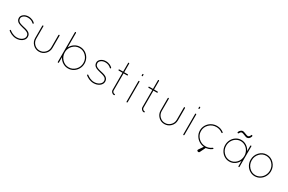

<svg xmlns="http://www.w3.org/2000/svg" viewBox="165 -2175 5685 3791"><g transform="rotate(30 3007.5 -279.0)"><path d="M251 0Q221.7 0 192.1 -7.3Q162.6 -14.6 142.1 -23.9Q121.6 -33.2 103.3 -44.7Q85 -56.2 77.1 -62.3Q69.3 -68.4 66.9 -70.8Q57.6 -80.1 65.9 -88.9Q69.8 -92.8 75 -93Q80.1 -93.3 84 -89.8Q85.9 -87.9 92.8 -82.5Q99.6 -77.1 116.2 -66.7Q132.8 -56.2 151.6 -47.4Q170.4 -38.6 197.5 -31.7Q224.6 -24.9 251 -24.9Q317.9 -24.9 365.5 -59.1Q413.1 -93.3 413.1 -141.1Q413.1 -162.6 404.5 -179.2Q396 -195.8 384.3 -205.8Q372.6 -215.8 350.6 -224.9Q328.6 -233.9 312.5 -238Q296.4 -242.2 267.6 -249Q264.6 -249.5 263.2 -250Q189.9 -268.1 160.6 -282.7Q96.2 -314.9 96.2 -380.9Q96.2 -430.2 141.6 -465.1Q187 -500 251 -500Q278.3 -500 304 -493.9Q329.6 -487.8 346.2 -479.7Q362.8 -471.7 376.2 -462.2Q389.6 -452.6 395 -447.3Q400.4 -441.9 401.9 -439.9Q410.2 -431.6 400.9 -421.9Q396.5 -418.5 391.1 -418.7Q385.7 -418.9 382.8 -422.9Q331.5 -474.1 251 -474.1Q197.8 -474.1 159.9 -446.8Q122.1 -419.4 122.1 -380.9Q122.1 -366.2 126.5 -353.8Q130.9 -341.3 137 -332.3Q143.1 -323.2 155.5 -315.2Q168 -307.1 177.5 -302.2Q187 -297.4 205.8 -291.7Q224.6 -286.1 235.6 -283.2Q246.6 -280.3 269 -274.9Q286.6 -271 296.1 -268.8Q305.7 -266.6 322.5 -262Q339.4 -257.3 348.9 -253.4Q358.4 -249.5 372.6 -243.2Q386.7 -236.8 394.8 -230.2Q402.8 -223.6 412.4 -214.1Q421.9 -204.6 427 -194.1Q432.1 -183.6 435.5 -170.2Q439 -156.7 439 -141.1Q439 -82 384.3 -41Q329.6 0 251 0Z M574.7 -198.2V-477.1Q574.7 -482.4 578.4 -486.3Q582 -490.2 587.9 -490.2Q592.3 -490.2 595.9 -486.1Q599.6 -481.9 599.6 -477.1V-198.2Q599.6 -126 649.7 -75.4Q699.7 -24.9 770.5 -24.9Q841.8 -24.9 892.3 -75.4Q942.9 -126 942.9 -198.2V-477.1Q942.9 -481.9 947 -486.1Q951.2 -490.2 955.6 -490.2Q960.4 -490.2 964.6 -486.3Q968.8 -482.4 968.8 -477.1V-198.2Q968.8 -116.2 910.6 -58.1Q852.5 0 770.5 0Q689.5 0 632.1 -57.9Q574.7 -115.7 574.7 -198.2Z M1197.3 -13.2V-233.9V-246.1V-255.9V-685.1Q1197.3 -690.4 1201.2 -695.3Q1205.1 -700.2 1210.4 -700.2Q1214.8 -700.2 1218.8 -695.3Q1222.7 -690.4 1222.7 -685.1V-355Q1252.4 -416 1309.1 -453.1Q1365.7 -490.2 1433.6 -490.2Q1498.5 -490.2 1553.2 -457.3Q1607.9 -424.3 1639.6 -368.2Q1671.4 -312 1671.4 -246.1Q1671.4 -179.7 1639.6 -123Q1607.9 -66.4 1553.2 -33.2Q1498.5 0 1433.6 0Q1365.7 0 1309.1 -36.6Q1252.4 -73.2 1222.7 -133.8V-13.2Q1222.7 -8.3 1218.8 -4.2Q1214.8 0 1210.4 0Q1204.6 0 1200.9 -3.9Q1197.3 -7.8 1197.3 -13.2ZM1222.7 -254.9V-246.1Q1222.7 -154.8 1284.9 -89.8Q1347.2 -24.9 1433.6 -24.9Q1521.5 -24.9 1584 -89.8Q1646.5 -154.8 1646.5 -246.1Q1646.5 -336.9 1584 -400.9Q1521.5 -464.8 1433.6 -464.8Q1349.6 -464.8 1287.6 -403.6Q1225.6 -342.3 1222.7 -254.9Z M2015.1 0Q1985.8 0 1956.3 -7.3Q1926.8 -14.6 1906.2 -23.9Q1885.7 -33.2 1867.4 -44.7Q1849.1 -56.2 1841.3 -62.3Q1833.5 -68.4 1831.1 -70.8Q1821.8 -80.1 1830.1 -88.9Q1834 -92.8 1839.1 -93Q1844.2 -93.3 1848.1 -89.8Q1850.1 -87.9 1856.9 -82.5Q1863.8 -77.1 1880.4 -66.7Q1897 -56.2 1915.8 -47.4Q1934.6 -38.6 1961.7 -31.7Q1988.8 -24.9 2015.1 -24.9Q2082 -24.9 2129.6 -59.1Q2177.2 -93.3 2177.2 -141.1Q2177.2 -162.6 2168.7 -179.2Q2160.2 -195.8 2148.4 -205.8Q2136.7 -215.8 2114.7 -224.9Q2092.8 -233.9 2076.7 -238Q2060.5 -242.2 2031.7 -249Q2028.8 -249.5 2027.3 -250Q1954.1 -268.1 1924.8 -282.7Q1860.4 -314.9 1860.4 -380.9Q1860.4 -430.2 1905.8 -465.1Q1951.2 -500 2015.1 -500Q2042.5 -500 2068.1 -493.9Q2093.8 -487.8 2110.4 -479.7Q2127 -471.7 2140.4 -462.2Q2153.8 -452.6 2159.2 -447.3Q2164.6 -441.9 2166 -439.9Q2174.3 -431.6 2165 -421.9Q2160.6 -418.5 2155.3 -418.7Q2149.9 -418.9 2147 -422.9Q2095.7 -474.1 2015.1 -474.1Q1961.9 -474.1 1924.1 -446.8Q1886.2 -419.4 1886.2 -380.9Q1886.2 -366.2 1890.6 -353.8Q1895 -341.3 1901.1 -332.3Q1907.2 -323.2 1919.7 -315.2Q1932.1 -307.1 1941.7 -302.2Q1951.2 -297.4 1970 -291.7Q1988.8 -286.1 1999.8 -283.2Q2010.7 -280.3 2033.2 -274.9Q2050.8 -271 2060.3 -268.8Q2069.8 -266.6 2086.7 -262Q2103.5 -257.3 2113 -253.4Q2122.6 -249.5 2136.7 -243.2Q2150.9 -236.8 2158.9 -230.2Q2167 -223.6 2176.5 -214.1Q2186 -204.6 2191.2 -194.1Q2196.3 -183.6 2199.7 -170.2Q2203.1 -156.7 2203.1 -141.1Q2203.1 -82 2148.4 -41Q2093.8 0 2015.1 0Z M2515.1 -490.2Q2520 -490.2 2523.9 -486.3Q2527.8 -482.4 2527.8 -477.1Q2527.8 -472.2 2524.2 -468.5Q2520.5 -464.8 2515.1 -464.8H2435.1V-75.2Q2435.1 -54.2 2450 -39.1Q2464.8 -23.9 2485.8 -23.9Q2491.2 -23.9 2495.1 -20.5Q2499 -17.1 2499 -12.2Q2499 -6.8 2494.9 -2.9Q2490.7 1 2485.8 1Q2454.6 1 2432.4 -21.2Q2410.2 -43.5 2410.2 -75.2V-464.8H2326.2Q2320.8 -464.8 2316.9 -468.5Q2313 -472.2 2313 -477.1Q2313 -482.4 2316.9 -486.3Q2320.8 -490.2 2326.2 -490.2H2410.2V-686Q2410.2 -691.4 2413.6 -695.3Q2417 -699.2 2421.9 -699.2Q2427.2 -699.2 2431.2 -695.3Q2435.1 -691.4 2435.1 -686V-490.2Z M2765.1 -13.2V-478Q2765.1 -490.2 2777.8 -490.2Q2782.7 -490.2 2786.4 -486.8Q2790 -483.4 2790 -478V-13.2Q2790 -8.3 2786.1 -4.2Q2782.2 0 2777.8 0Q2772 0 2768.6 -3.9Q2765.1 -7.8 2765.1 -13.2ZM2765.1 -610.8V-634.8Q2765.1 -647.9 2777.8 -647.9Q2782.2 -647.9 2786.1 -644.3Q2790 -640.6 2790 -634.8V-610.8Q2790 -606.4 2786.1 -602.8Q2782.2 -599.1 2777.8 -599.1Q2772.5 -599.1 2768.8 -602.8Q2765.1 -606.4 2765.1 -610.8Z M3195.8 -490.2Q3200.7 -490.2 3204.6 -486.3Q3208.5 -482.4 3208.5 -477.1Q3208.5 -472.2 3204.8 -468.5Q3201.2 -464.8 3195.8 -464.8H3115.7V-75.2Q3115.7 -54.2 3130.6 -39.1Q3145.5 -23.9 3166.5 -23.9Q3171.9 -23.9 3175.8 -20.5Q3179.7 -17.1 3179.7 -12.2Q3179.7 -6.8 3175.5 -2.9Q3171.4 1 3166.5 1Q3135.3 1 3113 -21.2Q3090.8 -43.5 3090.8 -75.2V-464.8H3006.8Q3001.5 -464.8 2997.6 -468.5Q2993.7 -472.2 2993.7 -477.1Q2993.7 -482.4 2997.6 -486.3Q3001.5 -490.2 3006.8 -490.2H3090.8V-686Q3090.8 -691.4 3094.2 -695.3Q3097.7 -699.2 3102.5 -699.2Q3107.9 -699.2 3111.8 -695.3Q3115.7 -691.4 3115.7 -686V-490.2Z M3434.6 -198.2V-477.1Q3434.6 -482.4 3438.2 -486.3Q3441.9 -490.2 3447.8 -490.2Q3452.1 -490.2 3455.8 -486.1Q3459.5 -481.9 3459.5 -477.1V-198.2Q3459.5 -126 3509.5 -75.4Q3559.6 -24.9 3630.4 -24.9Q3701.7 -24.9 3752.2 -75.4Q3802.7 -126 3802.7 -198.2V-477.1Q3802.7 -481.9 3806.9 -486.1Q3811 -490.2 3815.4 -490.2Q3820.3 -490.2 3824.5 -486.3Q3828.6 -482.4 3828.6 -477.1V-198.2Q3828.6 -116.2 3770.5 -58.1Q3712.4 0 3630.4 0Q3549.3 0 3491.9 -57.9Q3434.6 -115.7 3434.6 -198.2Z M4058.6 -13.2V-478Q4058.6 -490.2 4071.3 -490.2Q4076.2 -490.2 4079.8 -486.8Q4083.5 -483.4 4083.5 -478V-13.2Q4083.5 -8.3 4079.6 -4.2Q4075.7 0 4071.3 0Q4065.4 0 4062 -3.9Q4058.6 -7.8 4058.6 -13.2ZM4058.6 -610.8V-634.8Q4058.6 -647.9 4071.3 -647.9Q4075.7 -647.9 4079.6 -644.3Q4083.5 -640.6 4083.5 -634.8V-610.8Q4083.5 -606.4 4079.6 -602.8Q4075.7 -599.1 4071.3 -599.1Q4065.9 -599.1 4062.3 -602.8Q4058.6 -606.4 4058.6 -610.8Z M4303.2 -245.1Q4303.2 -311.5 4336.9 -367.9Q4370.6 -424.3 4428.7 -457.3Q4486.8 -490.2 4555.2 -490.2Q4644 -490.2 4710.9 -437Q4719.2 -428.7 4711.9 -418Q4705.6 -410.2 4695.3 -417Q4632.3 -464.8 4555.2 -464.8Q4460.4 -464.8 4394.3 -400.6Q4328.1 -336.4 4328.1 -245.1Q4328.1 -153.8 4394.3 -89.4Q4460.4 -24.9 4555.2 -24.9Q4630.9 -24.9 4695.3 -74.2Q4698.7 -76.7 4703.9 -75.4Q4709 -74.2 4711.9 -70.8Q4718.8 -61 4710.9 -53.2Q4642.1 0 4555.2 0Q4486.8 -0.5 4428.7 -33.7Q4370.6 -66.9 4336.9 -123Q4303.2 -179.2 4303.2 -245.1ZM4581.1 -9.8 4516.1 122.1Q4511.2 132.8 4505.9 137.5Q4500.5 142.1 4490.2 142.1Q4478 142.1 4467 134.3Q4456.1 126.5 4456.1 118.2Q4456.1 111.3 4460.9 103L4538.1 -9.8Z M5329.1 -490.2Q5334 -490.2 5337.4 -486.1Q5340.8 -481.9 5340.8 -477.1V-13.2Q5340.8 -7.3 5337.6 -3.7Q5334.5 0 5329.1 0Q5323.2 0 5319.6 -3.7Q5315.9 -7.3 5315.9 -13.2V-134.8Q5287.1 -73.7 5231.7 -36.9Q5176.3 0 5109.9 0Q5046.9 0 4993.7 -33.2Q4940.4 -66.4 4909.7 -122.8Q4878.9 -179.2 4878.9 -245.1Q4878.9 -311 4909.7 -367.4Q4940.4 -423.8 4993.7 -457Q5046.9 -490.2 5109.9 -490.2Q5175.8 -490.2 5231.2 -452.9Q5286.6 -415.5 5315.9 -355V-477.1Q5315.9 -481.9 5319.8 -486.1Q5323.7 -490.2 5329.1 -490.2ZM5315.9 -245.1Q5315.9 -304.7 5288.1 -355Q5260.3 -405.3 5212.9 -434.6Q5165.5 -463.9 5109.9 -463.9Q5054.2 -463.9 5006.8 -434.6Q4959.5 -405.3 4931.6 -355Q4903.8 -304.7 4903.8 -245.1Q4903.8 -153.8 4964.4 -89.4Q5024.9 -24.9 5109.9 -24.9Q5194.8 -24.9 5255.4 -89.4Q5315.9 -153.8 5315.9 -245.1ZM4999 -582Q4992.7 -569.8 4982.9 -569.8Q4966.8 -569.8 4966.8 -583Q4966.8 -585.4 4970.7 -597.2Q4978 -619.6 5002.2 -638.4Q5026.4 -657.2 5046.9 -657.2Q5066.4 -657.2 5112.3 -638.2Q5158.2 -619.1 5174.8 -619.1Q5205.6 -619.1 5225.1 -662.1Q5225.6 -663.6 5227.1 -667.2Q5228.5 -670.9 5229.5 -673.1Q5230.5 -675.3 5232.7 -677.2Q5234.9 -679.2 5237.8 -679.2Q5245.1 -679.2 5250.5 -674.3Q5255.9 -669.4 5255.9 -662.1Q5255.9 -655.8 5253.9 -649.9Q5243.7 -618.7 5223.4 -600.3Q5203.1 -582 5174.8 -582Q5156.7 -582 5110.8 -601.6Q5064.9 -621.1 5046.9 -621.1Q5016.6 -621.1 4999 -582Z M5459.5 -245.1Q5459.5 -346.2 5527.1 -418.2Q5594.7 -490.2 5690.4 -490.2Q5786.1 -490.2 5854.5 -418.2Q5922.9 -346.2 5922.9 -245.1Q5922.9 -179.2 5891.6 -122.8Q5860.4 -66.4 5806.9 -33.2Q5753.4 0 5690.4 0Q5627.4 0 5574.2 -33.2Q5521 -66.4 5490.2 -122.8Q5459.5 -179.2 5459.5 -245.1ZM5484.9 -245.1Q5484.9 -154.3 5545.4 -89.6Q5606 -24.9 5690.4 -24.9Q5746.1 -24.9 5793.7 -54.4Q5841.3 -84 5869.4 -134.8Q5897.5 -185.5 5897.5 -245.1Q5897.5 -336.4 5836.4 -400.6Q5775.4 -464.8 5690.4 -464.8Q5605.5 -464.8 5545.2 -400.6Q5484.9 -336.4 5484.9 -245.1Z"/></g></svg>

Font: Quicksand
Style: Light
Weight: 300
Designer: Andrew Paglinawan
Foundry: Andrew Paglinawan
Version: 1.002